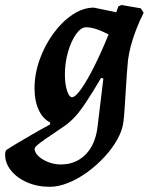

<svg xmlns="http://www.w3.org/2000/svg" viewBox="-98 -496 587 758"><path d="M98.5 241.5Q48.5 241.5 7.1 223Q-34.2 204.5 -57.4 173.4Q-80.6 142.4 -77.3 106L-74.4 97.4Q-57.3 85.6 -29.5 69.1Q-1.7 52.6 31.8 33.2Q65.3 13.8 99.1 -4.3L100.1 -12.4Q70.7 -27.3 54.5 -62.7Q38.3 -98 38.3 -146.7Q38.3 -204.1 58.6 -261Q79 -317.8 113 -364.2Q146.9 -410.5 188.6 -438.2Q230.3 -465.9 272.5 -465.9L361 -447.6L369.3 -470.8L381 -476.3L458 -463.1L469.1 -445.5Q452.3 -412.4 439.2 -378.2Q426.1 -344.1 418.1 -313.3Q410.2 -282.6 407.2 -257.4Q405.1 -238.2 402.9 -206Q400.7 -173.8 398.4 -137Q396.2 -100.1 394 -67.5Q391.9 -34.8 389.4 -15.8Q385.4 18.3 365.2 54.4Q345 90.5 314.2 123.7Q283.5 157 246.7 183.7Q210 210.4 171.4 225.9Q132.8 241.5 98.5 241.5ZM142.3 153.3Q200.4 153.3 239.3 114.5Q278.3 75.7 286.9 6L310.1 -186.1L301.2 -188.5Q265.3 -127.9 241.4 -92Q217.5 -56 198.9 -35.8Q180.2 -15.6 159.8 -0.8Q135.1 16.8 106.7 35.5Q78.4 54.1 58.5 69.3Q38.6 84.4 38.6 91.2Q38.6 106 53.6 120.3Q68.7 134.7 92.7 144Q116.7 153.3 142.3 153.3ZM186.3 -112.2Q199.5 -112.2 222.4 -144.5Q245.3 -176.7 273.6 -232.9Q301.8 -289.1 330.8 -360.1Q319.8 -365.6 304.7 -372.4Q289.5 -379.2 273.6 -383.8Q257.6 -388.4 242.4 -388.4Q221.4 -388.4 202.1 -360.9Q182.7 -333.3 170.4 -290.7Q158.2 -248.1 158.2 -201.9Q158.2 -164.7 166.5 -138.5Q174.9 -112.2 186.3 -112.2Z"/></svg>

Font: Alegreya
Style: Italic
Weight: 400
Italic angle: -7°
Designer: Juan Pablo del Peral
Foundry: Huerta Tipografica
Version: Version 2.009